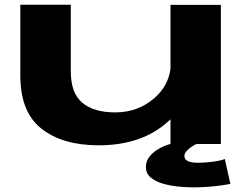

<svg xmlns="http://www.w3.org/2000/svg" viewBox="-20 -606 1050 808"><path d="M697.5 0V-104Q694 -101 690.5 -97.5Q579.5 5.5 395.5 5.5Q244 5.5 154.8 -64.2Q65.5 -134 65.5 -289V-586H278V-305.5Q278 -214 326.5 -173.5Q375 -133 464.5 -133Q560.5 -133 629.5 -193Q688.5 -244.5 697.5 -317V-585.5H909.5V0ZM793.5 182.5Q765.5 182.5 731.5 179.2Q697.5 176 666 167Q634.5 158 614.2 141Q594 124 594 97Q594 73.5 607 56Q620 38.5 638 26.5Q656 14.5 672.8 8Q689.5 1.5 697 0H806.5Q801 2 789 9.8Q777 17.5 766.5 28.2Q756 39 756 50.5Q756 79 813.5 79Q841.5 79 876 74.5Q910.5 70 926 63L949.5 168Q943 169.5 918.2 173.2Q893.5 177 860 179.8Q826.5 182.5 793.5 182.5Z"/></svg>

Font: Anybody UltraExpanded Regular
Style: Bold
Weight: 700
Width: 9
Designer: Tyler Finck
Foundry: Etcetera Type Company
Version: Version 1.010; ttfautohint (v1.8.3) -l 8 -r 50 -G 200 -x 14 